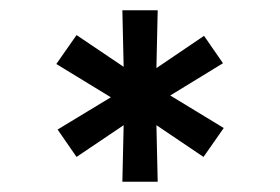

<svg xmlns="http://www.w3.org/2000/svg" viewBox="-20 -744 547 375"><path d="M219 -389 221.5 -499.5 129.5 -437.5 92.5 -491 196.5 -554 90 -619 129.5 -675.5 221.5 -613.5 219 -724H288L285.5 -611L378.5 -674L415.5 -620.5L312.5 -557.5L417 -494L377.5 -437.5L285.5 -499.5L288 -389Z"/></svg>

Font: Science Gothic
Style: Regular
Weight: 400
Designer: Thomas Phinney, Vassil Kateliev, Brandon Buerkle
Foundry: Font Detective LLC
Version: Version 1.018